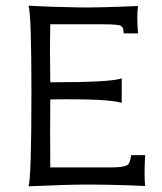

<svg xmlns="http://www.w3.org/2000/svg" viewBox="-20 -646 568 672"><path d="M488 5Q382 0 282 0Q220 0 80 6Q90 -27 90 -324Q90 -593 80 -626Q147 -622 256 -620Q328 -619 463 -625Q458 -590 463 -529H413L411 -545Q411 -548 405 -554Q401 -561 341 -561H156Q154 -468 156 -358Q373 -358 406 -372V-286Q359 -301 156 -298Q155 -187 156 -60H367Q421 -60 430 -72Q436 -81 439 -103H488Q484 -30 488 5Z"/></svg>

Font: GFS Neohellenic Rg
Style: Regular
Weight: 400
Designer: Takis Katsoulidis and George D. Matthiopoulos
Foundry: Takis Katsoulidis and George D. Matthiopoulos
Version: Version 1.0